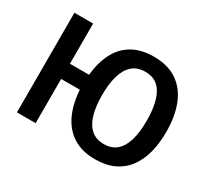

<svg xmlns="http://www.w3.org/2000/svg" viewBox="-144 -954 1290 1192"><g transform="rotate(30 501.0 -357.5)"><path d="M948 -358Q948 -275 930 -207.5Q912 -140 875 -91Q838 -42 781.5 -16Q725 10 648 10Q554 10 490.5 -30.5Q427 -71 392.5 -144.5Q358 -218 352 -317H218V0H84V-714H218V-426H355Q364 -517 398.5 -584.5Q433 -652 495.5 -688.5Q558 -725 649 -725Q750 -725 816.5 -679.5Q883 -634 915.5 -551.5Q948 -469 948 -358ZM488 -358Q488 -277 505 -219Q522 -161 557.5 -130Q593 -99 648 -99Q705 -99 740 -130Q775 -161 791.5 -219Q808 -277 808 -358Q808 -439 791.5 -497Q775 -555 740.5 -586Q706 -617 649 -617Q593 -617 557.5 -586Q522 -555 505 -497Q488 -439 488 -358Z"/></g></svg>

Font: Noto Sans Display SemiBold
Style: Regular
Weight: 600
Designer: Monotype Design Team
Foundry: Monotype Imaging Inc.
Version: Version 2.003